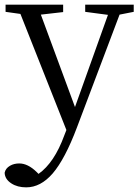

<svg xmlns="http://www.w3.org/2000/svg" viewBox="-24 -534 596 827"><path d="M89 273Q51 273 25 256Q-3 238 -4 210Q0 191 19 180Q36 170 59 170Q96 170 134 207L142 215Q210 167 253 49L262 26L64 -474L0 -483V-514H248V-482L152 -471L299 -73L441 -470L343 -483V-514H552V-483L491 -471L307 16Q256 151 203 213Q151 273 89 273Z"/></svg>

Font: GenRyuMin TW R
Style: Regular
Weight: 400
Version: Version 1.501;PS 1;hotconv 16.6.51;makeotf.lib2.5.65220